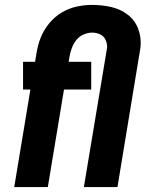

<svg xmlns="http://www.w3.org/2000/svg" viewBox="-20 -763 616 783"><path d="M38 0H175L241 -398H352V-511H260L263 -529Q266 -547 272 -564.5Q278 -582 290 -598Q302 -614 320 -622Q338 -630 356 -630Q373 -630 388 -623Q403 -616 410 -601.5Q417 -587 417 -570L322 0H459L553 -570Q557 -610 543.5 -645.5Q530 -681 500.5 -703.5Q471 -726 433 -734.5Q395 -743 356 -743Q324 -743 292 -736Q260 -729 231 -711.5Q202 -694 180 -667Q158 -640 146 -609.5Q134 -579 129 -547L123 -511H74V-398H104Z"/></svg>

Font: Iosevka Sparkle XBdObl
Style: Regular
Weight: 800
Italic angle: -9°
Designer: Belleve Invis
Foundry: Belleve Invis
Version: Version 4.5.0; ttfautohint (v1.8.3)